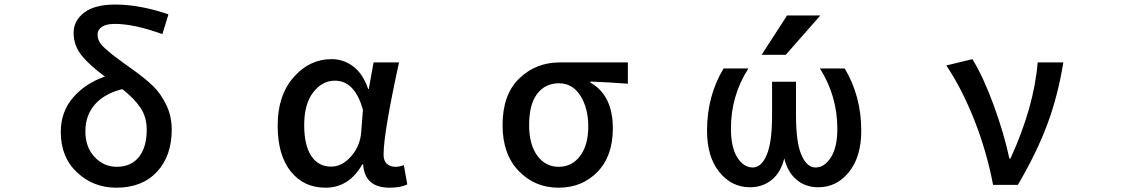

<svg xmlns="http://www.w3.org/2000/svg" viewBox="-20 -830 5040 862"><path d="M503.9 -81.1Q568.4 -81.1 603.5 -125Q638.7 -168.9 638.7 -247.1Q638.7 -304.7 610.4 -346.7Q582 -388.7 529.3 -429.7Q451.2 -411.1 407.2 -362.3Q363.3 -313.5 363.3 -240.2Q363.3 -168.9 404.8 -125Q446.3 -81.1 503.9 -81.1ZM736.3 -765.6 709 -676.8Q582 -722.7 496.1 -722.7Q457 -722.7 437.5 -709.5Q418 -696.3 418 -674.8Q418 -659.2 424.8 -645Q431.6 -630.9 451.7 -612.8Q471.7 -594.7 483.9 -585Q496.1 -575.2 531.2 -549.8Q566.4 -524.4 580.1 -514.6Q635.7 -474.6 668.9 -441.9Q702.1 -409.2 726.6 -358.9Q751 -308.6 751 -248Q751 -129.9 684.6 -58.6Q618.2 12.7 502 12.7Q399.4 12.7 326.2 -55.7Q252.9 -124 252.9 -237.3Q252.9 -328.1 308.1 -392.1Q363.3 -456.1 451.2 -486.3Q384.8 -534.2 347.7 -579.6Q310.5 -625 310.5 -682.6Q310.5 -737.3 357.9 -773.4Q405.3 -809.6 497.1 -809.6Q607.4 -809.6 736.3 -765.6Z M1441.4 12.7Q1343.8 12.7 1285.2 -60.5Q1226.6 -133.8 1226.6 -266.6Q1226.6 -401.4 1297.9 -482.9Q1369.1 -564.5 1468.8 -564.5Q1522.5 -564.5 1565.9 -531.7Q1609.4 -499 1632.8 -430.7H1635.7L1657.2 -549.8H1771.5Q1702.1 -232.4 1702.1 -135.7Q1702.1 -108.4 1716.8 -94.7Q1731.4 -81.1 1755.9 -81.1Q1774.4 -81.1 1793 -88.9L1808.6 -2Q1777.3 12.7 1729.5 12.7Q1617.2 12.7 1610.4 -91.8H1606.4Q1546.9 12.7 1441.4 12.7ZM1466.8 -82Q1515.6 -82 1556.2 -127.9Q1596.7 -173.8 1601.6 -236.3L1609.4 -336.9Q1573.2 -467.8 1483.4 -467.8Q1426.8 -467.8 1386.2 -415.5Q1345.7 -363.3 1345.7 -268.6Q1345.7 -177.7 1377.4 -129.9Q1409.2 -82 1466.8 -82Z M2236.3 -268.6Q2236.3 -405.3 2311 -477.5Q2385.7 -549.8 2493.2 -549.8H2798.8V-454.1Q2710 -460.9 2630.9 -463.9V-459Q2731.4 -402.3 2731.4 -252.9Q2731.4 -129.9 2662.6 -58.6Q2593.8 12.7 2487.3 12.7Q2380.9 12.7 2308.6 -62.5Q2236.3 -137.7 2236.3 -268.6ZM2621.1 -262.7Q2621.1 -343.8 2585.9 -399.9Q2550.8 -456.1 2489.3 -456.1Q2427.7 -456.1 2391.6 -408.7Q2355.5 -361.3 2355.5 -268.6Q2355.5 -181.6 2392.1 -131.3Q2428.7 -81.1 2488.3 -81.1Q2547.9 -81.1 2584.5 -129.9Q2621.1 -178.7 2621.1 -262.7Z M3654.3 10.7Q3593.8 10.7 3553.7 -25.4Q3515.6 -58.6 3501 -119.1Q3486.3 -58.6 3448.2 -25.4Q3406.2 10.7 3346.7 10.7Q3264.6 10.7 3209.5 -57.6Q3154.3 -126 3154.3 -243.2Q3154.3 -399.4 3228.5 -522.5H3339.8Q3260.7 -398.4 3261.7 -251Q3261.7 -168.9 3290 -123.5Q3318.4 -78.1 3359.4 -78.1Q3398.4 -78.1 3422.4 -134.8Q3446.3 -191.4 3446.3 -311.5V-462.9H3553.7V-311.5Q3553.7 -190.4 3578.1 -134.3Q3602.5 -78.1 3641.6 -78.1Q3681.6 -78.1 3710.4 -123.5Q3739.3 -168.9 3739.3 -251Q3739.3 -399.4 3661.1 -522.5H3772.5Q3846.7 -398.4 3846.7 -243.2Q3846.7 -126 3791.5 -57.6Q3736.3 10.7 3654.3 10.7ZM3663.1 -760.7 3507.8 -584H3399.4L3513.7 -760.7Z M4549.8 0H4438.5Q4410.2 -149.4 4354.5 -290.5Q4298.8 -431.6 4228.5 -536.1L4345.7 -564.5Q4395.5 -483.4 4441.9 -356Q4488.3 -228.5 4511.7 -118.2H4516.6Q4622.1 -348.6 4638.7 -549.8H4753.9Q4730.5 -403.3 4683.1 -274.9Q4635.7 -146.5 4549.8 0Z"/></svg>

Font: Gen Shin Gothic Monospace Medium
Style: Regular
Weight: 500
Designer: [Source Han Sans]
Ryoko NISHIZUKA  (kana & ideographs); Paul D. Hunt (Latin, Greek & Cyrillic); Wenlong ZHANG  (bopomofo
Version: Version 1.002.20150607